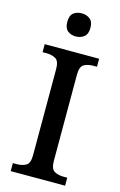

<svg xmlns="http://www.w3.org/2000/svg" viewBox="-138 -985 652 1043"><g transform="rotate(15 188.0 -464.0)"><path d="M35 0V-45H56Q87 -45 108.5 -57Q130 -69 130 -115V-599Q130 -645 108.5 -657Q87 -669 56 -669H35V-714H341V-669H320Q290 -669 268.5 -657Q247 -645 247 -599V-115Q247 -69 268.5 -57Q290 -45 320 -45H341V0ZM187 -798Q159 -798 140.5 -813Q122 -828 122 -863Q122 -899 140.5 -913.5Q159 -928 187 -928Q213 -928 232.5 -913.5Q252 -899 252 -863Q252 -828 232.5 -813Q213 -798 187 -798Z"/></g></svg>

Font: Noto Serif Bengali Medium
Style: Regular
Weight: 500
Designer: Juan Bruce, Universal Thirst, Indian Type Foundry and the Monotype Design Team.
Foundry: Monotype Imaging Inc.
Version: Version 2.003; ttfautohint (v1.8.4.7-5d5b)